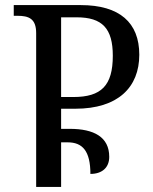

<svg xmlns="http://www.w3.org/2000/svg" viewBox="-20 -734 600 754"><path d="M122 0H220V-175H246C304 -175 335 -141 335 -51C381 -51 409 -76 409 -118C409 -196 349 -228 254 -228H220V-307H276C443 -307 527 -391 527 -519C527 -645 450 -714 297 -714H34V-672H48C93 -672 122 -661 122 -604ZM220 -353V-666H281C382 -666 423 -622 423 -515C423 -398 378 -353 268 -353Z"/></svg>

Font: Noto Serif Georgian SemiCondensed
Style: Regular
Weight: 400
Width: 4
Designer: Monotype Design Team, Akaki Razmadze
Foundry: Google LLC
Version: Version 2.003